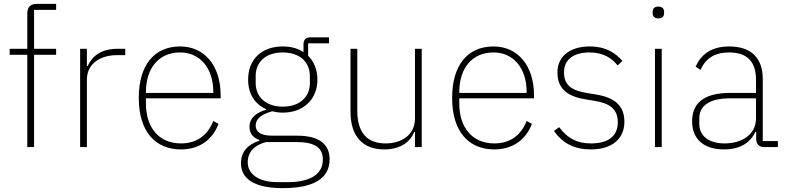

<svg xmlns="http://www.w3.org/2000/svg" viewBox="-20 -760 4061 992"><path d="M121 0H156V-477H270V-508H156V-709H270V-740H170C136 -740 121 -722 121 -689V-508H30V-477H121Z M429 0V-349C429 -432 500 -475 583 -475H627V-508H589C498 -508 455 -467 433 -419H429V-508H394V0Z M915 12C1012 12 1079 -40 1109 -120L1082 -135C1052 -59 995 -19 915 -19C801 -19 734 -101 734 -225V-252H1120V-268C1120 -421 1036 -520 911 -520C778 -520 697 -425 697 -254C697 -82 781 12 915 12ZM911 -489C1013 -489 1082 -408 1082 -286V-280H734V-284C734 -408 800 -489 911 -489Z M1683 63C1683 -12 1633 -59 1515 -59H1386C1321 -59 1301 -83 1301 -111C1301 -147 1332 -170 1386 -185C1405 -181 1421 -178 1441 -178C1548 -178 1620 -247 1620 -349C1620 -400 1602 -442 1572 -472V-536H1680V-567H1583C1559 -567 1548 -554 1548 -530V-490C1520 -510 1484 -520 1440 -520C1331 -520 1262 -452 1262 -349C1262 -274 1297 -222 1355 -196V-193C1309 -180 1269 -153 1269 -106C1269 -73 1285 -49 1320 -37V-33C1261 -14 1225 24 1225 83C1225 161 1289 212 1441 212C1596 212 1683 165 1683 63ZM1648 65C1648 145 1575 181 1468 181H1413C1316 181 1260 139 1260 79C1260 22 1298 -11 1354 -26H1513C1614 -26 1648 8 1648 65ZM1441 -209C1354 -209 1301 -259 1301 -331V-367C1301 -439 1352 -489 1441 -489C1529 -489 1581 -439 1581 -367V-331C1581 -259 1529 -209 1441 -209Z M2124 0H2159V-508H2124V-148C2124 -60 2051 -19 1973 -19C1879 -19 1826 -72 1826 -188V-508H1791V-182C1791 -56 1854 12 1965 12C2055 12 2102 -32 2120 -78H2124Z M2534 12C2631 12 2698 -40 2728 -120L2701 -135C2671 -59 2614 -19 2534 -19C2420 -19 2353 -101 2353 -225V-252H2739V-268C2739 -421 2655 -520 2530 -520C2397 -520 2316 -425 2316 -254C2316 -82 2400 12 2534 12ZM2530 -489C2632 -489 2701 -408 2701 -286V-280H2353V-284C2353 -408 2419 -489 2530 -489Z M3033 12C3140 12 3206 -41 3206 -131C3206 -217 3152 -257 3058 -272L3015 -279C2934 -292 2894 -319 2894 -387C2894 -453 2945 -489 3025 -489C3102 -489 3142 -457 3171 -422L3196 -445C3161 -485 3112 -520 3026 -520C2932 -520 2860 -474 2860 -386C2860 -296 2919 -260 3009 -246L3052 -239C3133 -226 3172 -195 3172 -128C3172 -58 3124 -19 3034 -19C2963 -19 2914 -43 2869 -103L2842 -83C2889 -18 2949 12 3033 12Z M3382 -665C3403 -665 3411 -677 3411 -691V-700C3411 -714 3402 -726 3381 -726C3360 -726 3352 -714 3352 -700V-691C3352 -677 3361 -665 3382 -665ZM3364 0H3399V-508H3364Z M3999 0V-31H3921V-352C3921 -460 3861 -520 3748 -520C3654 -520 3602 -478 3574 -416L3599 -399C3627 -460 3674 -489 3747 -489C3838 -489 3886 -444 3886 -348V-280H3753C3607 -280 3556 -220 3556 -133C3556 -41 3616 12 3721 12C3809 12 3859 -27 3883 -79H3887V-42C3888 -15 3901 0 3930 0ZM3724 -19C3647 -19 3593 -54 3593 -120V-148C3593 -211 3641 -252 3753 -252H3886V-148C3886 -64 3812 -19 3724 -19Z"/></svg>

Font: IBM Plex Devanagari ExtraLight
Style: Regular
Weight: 200
Designer: Mike Abbink, Paul van der Laan, Pieter van Rosmalen, Erin McLaughlin
Foundry: Bold Monday
Version: Version 1.0